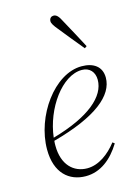

<svg xmlns="http://www.w3.org/2000/svg" viewBox="-111 -773 614 848"><g transform="rotate(-15 195.5 -349.0)"><path d="M278 -446C314 -446 335 -421 335 -386C335 -310 253 -238 81 -189C96 -319 187 -446 278 -446ZM175 12C242 12 296 -31 335 -95L326 -102C291 -57 243 -20 190 -20C128 -20 79 -65 79 -153C79 -160 79 -168 80 -175C283 -230 372 -305 372 -386C372 -437 335 -462 281 -462C156 -462 39 -298 39 -146C39 -38 99 12 175 12ZM326 -542C303 -585 280 -629 256 -672C242 -700 233 -710 219 -710C210 -710 200 -704 200 -689C200 -680 208 -667 224 -648C254 -610 285 -573 316 -535Z"/></g></svg>

Font: Source Serif 4 Display Light
Style: Italic
Weight: 300
Italic angle: -12°
Designer: Frank Grießhammer
Foundry: Adobe Systems Incorporated
Version: Version 4.004;hotconv 1.0.117;makeotfexe 2.5.65602